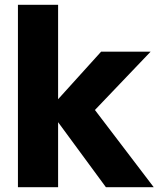

<svg xmlns="http://www.w3.org/2000/svg" viewBox="-20 -783 664 803"><path d="M223 0H55V-763H223V-368L403 -567H610L377 -323L623 0H423L223 -272Z"/></svg>

Font: Open Sauce One Black
Style: Regular
Weight: 900
Designer: Alfredo Marco Pradil
Foundry: Creative Sauce Fz LLC
Version: Version 1.477